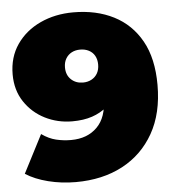

<svg xmlns="http://www.w3.org/2000/svg" viewBox="-52 -765 766 830"><g transform="rotate(-5 330.5 -350.0)"><path d="M296 -716Q396 -716 471.5 -677.5Q547 -639 589.5 -563Q632 -487 632 -372Q632 -249 583 -162.5Q534 -76 447 -30Q360 16 244 16Q182 16 124.5 1.5Q67 -13 27 -39L112 -204Q143 -182 174.5 -174.5Q206 -167 239 -167Q310 -167 352.5 -209.5Q395 -252 395 -333Q395 -348 395 -362.5Q395 -377 395 -392L449 -353Q430 -319 402.5 -295.5Q375 -272 338 -259.5Q301 -247 252 -247Q188 -247 133.5 -274.5Q79 -302 45.5 -352.5Q12 -403 12 -471Q12 -546 50 -601Q88 -656 152.5 -686Q217 -716 296 -716ZM312 -553Q291 -553 275 -544.5Q259 -536 249.5 -520Q240 -504 240 -482Q240 -449 260.5 -429.5Q281 -410 312 -410Q333 -410 349.5 -419Q366 -428 375 -444Q384 -460 384 -482Q384 -504 375 -520Q366 -536 349.5 -544.5Q333 -553 312 -553Z"/></g></svg>

Font: MOST Montserrat Black
Style: Regular
Weight: 900
Designer: Julieta Ulanovsky
Foundry: Julieta Ulanovsky
Version: Version 8.000;March 11, 2024;FontCreator 15.0.0.2926 64-bit